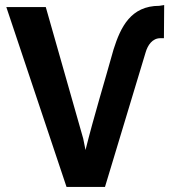

<svg xmlns="http://www.w3.org/2000/svg" viewBox="-20 -739 682 759"><path d="M5 -711 243 0H395L556 -533C564 -560 582 -588 614 -588H628L629 -719L610 -716C497 -716 457 -632 429 -544C392 -411 352 -282 318 -146L309 -191L161 -711Z"/></svg>

Font: Aerodynamic
Style: Regular
Weight: 500
Designer: Google
Version: Version 2.000980; 2014